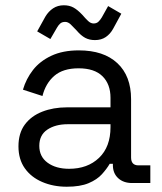

<svg xmlns="http://www.w3.org/2000/svg" viewBox="-20 -694 615 728"><path d="M233 14Q182 14 140 -4Q98 -22 74 -56Q50 -90 50 -139Q50 -189 74 -221.5Q98 -254 140 -270.5Q182 -287 234 -287H399V-323Q399 -375 368.5 -405Q338 -435 278 -435Q219 -435 186 -406.5Q153 -378 141 -330L67 -354Q79 -395 105 -428.5Q131 -462 174.5 -482.5Q218 -503 279 -503Q373 -503 425 -454.5Q477 -406 477 -318V-97Q477 -67 505 -67H550V0H481Q448 0 428 -18.5Q408 -37 408 -68V-73H396Q385 -54 366.5 -33.5Q348 -13 316 0.5Q284 14 233 14ZM242 -54Q312 -54 355.5 -95.5Q399 -137 399 -212V-223H237Q190 -223 159.5 -202.5Q129 -182 129 -141Q129 -100 160.5 -77Q192 -54 242 -54ZM171 -546 121 -575 152 -631Q164 -651 181.5 -662.5Q199 -674 222 -674Q243 -674 258.5 -665.5Q274 -657 292 -638Q304 -624 314 -614.5Q324 -605 335 -605Q346 -605 353 -611.5Q360 -618 366 -628L390 -671L440 -642L409 -585Q398 -565 381 -553.5Q364 -542 340 -542Q319 -542 303 -550.5Q287 -559 270 -579Q258 -592 248 -601.5Q238 -611 227 -611Q215 -611 208 -604.5Q201 -598 196 -589Z"/></svg>

Font: Space Grotesk Light
Style: Regular
Weight: 400
Version: Version 2.000